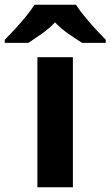

<svg xmlns="http://www.w3.org/2000/svg" viewBox="-79 -786 464 806"><path d="M227 0H78V-546H227ZM240 -766Q254 -744 276.5 -716.5Q299 -689 323 -663Q347 -637 365 -619V-606H266Q240 -622 209 -643.5Q178 -665 152 -692Q126 -665 96 -644Q66 -623 40 -606H-59V-619Q-40 -638 -16.5 -663.5Q7 -689 29.5 -716.5Q52 -744 66 -766Z"/></svg>

Font: Noto Sans Armenian
Style: Bold
Weight: 700
Version: Version 2.007